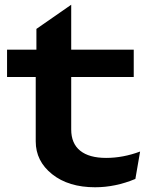

<svg xmlns="http://www.w3.org/2000/svg" viewBox="-20 -770 647 811"><path d="M130.9 -172.9V-444.8H9.8V-560.1H133.8V-647.9L280.8 -750V-560.1H544.9V-444.8H280.8V-223.1Q280.8 -164.1 318.6 -133.5Q356.4 -103 428.2 -103Q499.5 -103 571.8 -129.9L551.8 -14.2Q467.3 21 381.8 21Q269.5 21 200.2 -34.2Q130.9 -89.4 130.9 -172.9Z"/></svg>

Font: Mattone
Style: Regular
Weight: 400
Width: 6
Designer: Nunzio Mazzaferro
Foundry: Collletttivo
Version: Version 2.000;Glyphs 3.2 (3217)